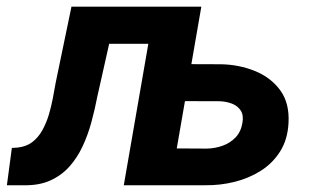

<svg xmlns="http://www.w3.org/2000/svg" viewBox="-60 -548 914 568"><path d="M151.4 -528.3H287.6L228 -262.7Q220.7 -224.6 210.4 -186.8Q200.2 -148.9 184.3 -115Q168.5 -81.1 145 -54.9Q121.6 -28.8 88.4 -13.9Q55.2 1 9.8 0H-39.6L-24.9 -110.4L-9.3 -111.3Q17.1 -113.8 35.2 -127.4Q53.2 -141.1 65.2 -162.6Q77.1 -184.1 84.5 -208.7Q91.8 -233.4 96.4 -257.8Q101.1 -282.2 104.5 -302.2ZM435.5 -528.3 416 -418.5H166L185.5 -528.3ZM454.1 -358.4 594.2 -357.9Q647 -356.9 693.8 -338.1Q740.7 -319.3 768.8 -281.2Q796.9 -243.2 793.5 -184.1Q791 -135.3 768.8 -100.1Q746.6 -64.9 711.4 -42.7Q676.3 -20.5 634 -10Q591.8 0.5 547.9 0H306.2L397.9 -528.3H535.6L462.9 -108.9L552.2 -108.4Q576.2 -108.9 598.6 -116.9Q621.1 -125 637 -141.6Q652.8 -158.2 657.2 -184.6Q661.1 -207 652.3 -220.7Q643.6 -234.4 627.2 -241Q610.8 -247.6 590.8 -248.5L435.1 -249Z"/></svg>

Font: Roboto
Style: Bold Italic
Weight: 700
Italic angle: -12°
Designer: Christian Robertson
Foundry: Google
Version: Version 3.0